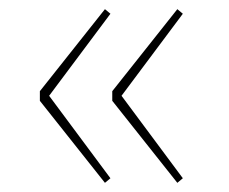

<svg xmlns="http://www.w3.org/2000/svg" viewBox="-20 -480 500 419"><path d="M209 -81 67 -260V-281L209 -460L221 -450L82 -264V-278L221 -91ZM367 -81 225 -260V-281L367 -460L379 -450L240 -264V-278L379 -91Z"/></svg>

Font: Bitter Thin Thin
Style: Regular
Weight: 250
Version: Version 2.002